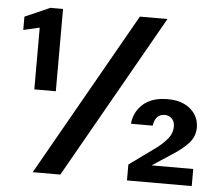

<svg xmlns="http://www.w3.org/2000/svg" viewBox="-51 -761 938 818"><g transform="rotate(5 418.0 -352.0)"><path d="M94 -352V-616L25 -600V-657L132 -704H186V-352ZM118 0 515 -700H633L236 0ZM521 0V-68L637 -152Q665 -174 682.5 -196Q700 -218 700 -246Q700 -268 687.5 -280Q675 -292 657 -292Q637 -292 625 -279Q613 -266 610 -242H517Q521 -292 558.5 -326Q596 -360 665 -360Q709 -360 738.5 -344.5Q768 -329 783 -304.5Q798 -280 798 -251Q798 -212 772 -183Q746 -154 693 -121L620 -73H798V0Z"/></g></svg>

Font: DM Sans 9pt SemiBold
Style: Regular
Weight: 600
Version: Version 4.004;gftools[0.9.30]